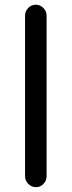

<svg xmlns="http://www.w3.org/2000/svg" viewBox="-20 -601 303 811"><path d="M85.9 143.6V-535.2Q85.9 -553.7 99.1 -567.4Q112.3 -581.1 130.9 -581.1Q149.4 -581.1 163.1 -567.4Q176.8 -553.7 176.8 -535.2V143.6Q176.8 162.1 163.6 175.8Q150.4 189.5 131.8 189.5Q113.3 189.5 99.6 175.8Q85.9 162.1 85.9 143.6Z"/></svg>

Font: jf-openhuninn-1.1
Style: Regular
Weight: 400
Designer: [Kosugi Maru]
      Designed by Motoya company      

      [Varela Round]
      Joe Prince(Latin component); Avraham Co
Foundry: justfont CO.,LTD.
Version: 1.1